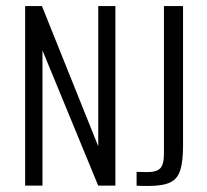

<svg xmlns="http://www.w3.org/2000/svg" viewBox="-20 -611 681 632"><path d="M62.7 0V-591H118.1L303.4 -129.4V-591H359.8V0H303.2L119.8 -445.1V0ZM470.1 1Q461.4 1 450.2 1Q439.1 1 429.6 0V-45.3L462.9 -44.6Q494 -43.9 506.8 -56.3Q519.6 -68.6 519.6 -103.3V-591H582.5V-129.8Q582.5 -80.3 573.6 -51.4Q564.7 -22.4 540.5 -10.7Q516.3 1 470.1 1Z"/></svg>

Font: Alumni Sans Thin
Style: Regular
Weight: 100
Designer: Robert E. Leuschke
Foundry: Robert E. Leuschke
Version: Version 1.018